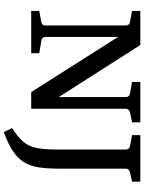

<svg xmlns="http://www.w3.org/2000/svg" viewBox="105 -715 753 1003"><g transform="rotate(90 481.5 -213.5)"><path d="M566 -516Q548 -511 548 -493V0H461L150 -490L173 -492V-74Q173 -56 192 -53L258 -42V0H37V-42L95 -53Q113 -56 113 -74V-493Q113 -513 95 -516L37 -527V-570H215L512 -105L487 -102V-493Q487 -513 469 -516L408 -527V-570H619V-527ZM880 -516Q861 -512 861 -493V-145Q861 -82 854 -37.5Q847 7 826.5 39Q806 71 768.5 96Q731 121 670 143L649 100Q696 70 720 42Q744 14 752.5 -26Q761 -66 761 -130V-493Q761 -513 743 -516L686 -527V-570H929V-527Z"/></g></svg>

Font: Rasa Medium
Style: Regular
Weight: 500
Designer: Anna Giedrys (Yrsa+Rasa design), David Brezina (Yrsa art-direction, Rasa art-direction, design)
Foundry: Rosetta Type Foundry
Version: Version 2.004